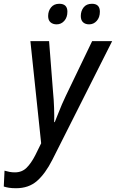

<svg xmlns="http://www.w3.org/2000/svg" viewBox="-107 -757 614 1017"><path d="M-22 240Q-44 240 -59.5 237.5Q-75 235 -87 231L-83 147Q-70 151 -56.5 153.5Q-43 156 -28 156Q9 156 33.5 132Q58 108 80 65L111 2L54 -539H153L174 -269Q178 -230 179.5 -185Q181 -140 180 -110H183Q190 -127 200 -152.5Q210 -178 221 -204Q232 -230 242 -250L381 -539H487L170 90Q133 163 89 201.5Q45 240 -22 240ZM365 -628Q345 -628 333 -639Q321 -650 321 -672Q321 -699 336 -718Q351 -737 380 -737Q422 -737 422 -695Q422 -665 405.5 -646.5Q389 -628 365 -628ZM193 -628Q173 -628 160.5 -639Q148 -650 148 -672Q148 -699 163.5 -718Q179 -737 207 -737Q250 -737 250 -695Q250 -665 233.5 -646.5Q217 -628 193 -628Z"/></svg>

Font: Noto Sans SemiCondensed Medium
Style: Italic
Weight: 500
Width: 4
Italic angle: -12°
Designer: Monotype Design Team
Foundry: Monotype Imaging Inc.
Version: Version 2.013; ttfautohint (v1.8.4.7-5d5b)